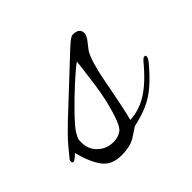

<svg xmlns="http://www.w3.org/2000/svg" viewBox="-129 -525 648 648"><g transform="rotate(-45 195.0 -200.5)"><path d="M115 2Q68 2 45.5 -29Q23 -60 9 -115Q-9 -97 -16 -97Q-21 -97 -21 -105Q-21 -111 -16 -116Q-16 -116 9.5 -147Q35 -178 96 -234L222 -352Q248 -377 263.5 -390Q279 -403 286 -403Q318 -403 318 -379Q318 -367 305 -351Q295 -339 290.5 -332.5Q286 -326 285 -325Q267 -294 252 -214Q241 -155 233 -117Q225 -79 220 -62Q262 -63 303 -88Q344 -113 391 -170Q393 -172 397 -176Q401 -180 405 -180Q411 -180 411 -175Q411 -170 408 -165Q405 -160 402 -156Q371 -119 344 -95.5Q317 -72 287 -58.5Q257 -45 216 -36L184 -15Q171 -6 153 -2Q135 2 115 2ZM127 -49Q150 -49 165 -60Q176 -66 186.5 -93.5Q197 -121 207 -162Q215 -197 219.5 -230.5Q224 -264 228 -295L232 -329Q209 -312 174 -280Q139 -248 105 -213Q71 -178 61 -161.5Q51 -145 50 -137Q46 -97 69.5 -73Q93 -49 127 -49Z"/></g></svg>

Font: Alex Brush
Style: Regular
Weight: 400
Designer: Robert E. Leuschke
Foundry: Robert E. Leuschke
Version: Version 1.111; ttfautohint (v1.8.4.7-5d5b)